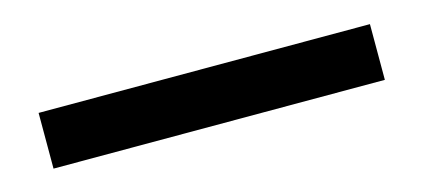

<svg xmlns="http://www.w3.org/2000/svg" viewBox="-26 3 557 253"><g transform="rotate(-15 253.0 130.0)"><path d="M27 168V92H479V168Z"/></g></svg>

Font: IBM Plex Sans Cond Text
Style: Regular
Weight: 450
Width: 3
Designer: Mike Abbink, Paul van der Laan, Pieter van Rosmalen
Foundry: Bold Monday
Version: Version 1.3